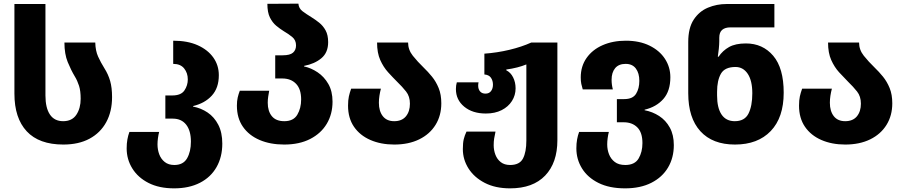

<svg xmlns="http://www.w3.org/2000/svg" viewBox="-20 -782 4954 1052"><path d="M327 10Q194 10 126.5 -62.5Q59 -135 59 -269V-760H229V-259Q229 -191 253.5 -154.5Q278 -118 326 -118Q375 -118 398.5 -153.5Q422 -189 422 -241Q422 -284 413 -312Q404 -340 390 -363Q369 -398 351 -442Q333 -486 333 -549H502Q503 -504 517.5 -472Q532 -440 552 -408Q573 -375 583.5 -338.5Q594 -302 594 -250Q594 -171 562 -112.5Q530 -54 470.5 -22Q411 10 327 10Z M934 250Q852 250 794 220.5Q736 191 705 141Q674 91 674 31Q674 4 678 -18Q682 -40 689 -59H852Q848 -44 845.5 -25.5Q843 -7 843 9Q843 38 852.5 63.5Q862 89 882.5 105.5Q903 122 935 122Q984 122 1005 85.5Q1026 49 1026 -6Q1026 -66 1000 -99Q974 -132 927 -132H886V-259H924Q972 -259 990.5 -286.5Q1009 -314 1009 -347Q1009 -382 989 -407Q969 -432 929 -432V-559Q1008 -559 1063.5 -534Q1119 -509 1149 -466.5Q1179 -424 1179 -370Q1179 -300 1140.5 -258Q1102 -216 1038 -201V-198Q1081 -190 1117.5 -165.5Q1154 -141 1176 -98.5Q1198 -56 1198 5Q1198 78 1166.5 133.5Q1135 189 1075.5 219.5Q1016 250 934 250Z M1537 10Q1461 10 1402.5 -15Q1344 -40 1311 -87.5Q1278 -135 1278 -203Q1278 -229 1282.5 -248Q1287 -267 1294 -285H1455Q1452 -269 1449.5 -252.5Q1447 -236 1447 -219Q1447 -173 1469.5 -145.5Q1492 -118 1538 -118Q1588 -118 1609 -153.5Q1630 -189 1630 -237Q1630 -294 1602 -323Q1574 -352 1527 -352H1488V-479H1529Q1569 -479 1585.5 -493.5Q1602 -508 1602 -533Q1602 -562 1581.5 -579Q1561 -596 1535 -611Q1514 -624 1493.5 -641Q1473 -658 1459 -686Q1445 -714 1445 -761L1615 -762Q1617 -736 1637.5 -720.5Q1658 -705 1686 -688Q1707 -675 1728.5 -658Q1750 -641 1764 -615.5Q1778 -590 1778 -551Q1778 -494 1741 -463Q1704 -432 1646 -421V-418Q1684 -410 1720 -386Q1756 -362 1779 -322Q1802 -282 1802 -225Q1802 -157 1770.5 -104Q1739 -51 1679.5 -20.5Q1620 10 1537 10Z M2140 10Q2067 10 2009.5 -15Q1952 -40 1919.5 -87.5Q1887 -135 1887 -203Q1887 -233 1891.5 -253.5Q1896 -274 1904 -296H2067Q2062 -277 2059 -257.5Q2056 -238 2056 -219Q2056 -173 2077.5 -145.5Q2099 -118 2140 -118Q2182 -118 2204 -144.5Q2226 -171 2226 -214Q2226 -254 2205 -280.5Q2184 -307 2156 -334Q2132 -358 2106.5 -386Q2081 -414 2063.5 -453Q2046 -492 2046 -549H2216Q2216 -509 2242 -476.5Q2268 -444 2301 -412Q2325 -389 2347 -362Q2369 -335 2383.5 -299.5Q2398 -264 2398 -216Q2398 -149 2366.5 -98Q2335 -47 2277 -18.5Q2219 10 2140 10Z M2775 250Q2694 250 2636 220Q2578 190 2547 141Q2516 92 2516 35Q2516 1 2521 -19.5Q2526 -40 2536 -61H2695Q2690 -38 2687.5 -22.5Q2685 -7 2685 14Q2685 41 2694.5 66Q2704 91 2724 106.5Q2744 122 2775 122Q2827 122 2845.5 86.5Q2864 51 2864 -12V-429Q2818 -410 2754 -401V-397Q2778 -385 2791.5 -358Q2805 -331 2805 -298Q2805 -260 2785 -228.5Q2765 -197 2728.5 -178.5Q2692 -160 2642 -160Q2569 -160 2523.5 -197.5Q2478 -235 2478 -294Q2478 -314 2483 -331H2602Q2601 -326 2600.5 -321.5Q2600 -317 2600 -313Q2600 -293 2610.5 -281Q2621 -269 2640 -269Q2660 -269 2670.5 -283Q2681 -297 2681 -318Q2681 -340 2670 -356Q2659 -372 2634 -374V-488Q2704 -493 2771 -509Q2838 -525 2891 -549H3034V-14Q3034 110 2967 180Q2900 250 2775 250Z M3405 250Q3319 250 3259.5 220.5Q3200 191 3169 141Q3138 91 3138 31Q3138 4 3142 -18Q3146 -40 3153 -59H3316Q3312 -44 3309.5 -25.5Q3307 -7 3307 9Q3307 38 3317 63.5Q3327 89 3348.5 105.5Q3370 122 3406 122Q3458 122 3479 86.5Q3500 51 3500 2Q3500 -56 3472 -84Q3444 -112 3398 -112H3360V-239H3400Q3447 -239 3465 -268Q3483 -297 3483 -339Q3483 -381 3464 -406.5Q3445 -432 3408 -432Q3370 -432 3350.5 -408.5Q3331 -385 3331 -345Q3331 -318 3338 -292H3173Q3168 -308 3165 -322.5Q3162 -337 3162 -358Q3162 -419 3194 -464.5Q3226 -510 3282 -534.5Q3338 -559 3409 -559Q3484 -559 3539 -532Q3594 -505 3623.5 -459.5Q3653 -414 3653 -359Q3653 -283 3614.5 -239.5Q3576 -196 3512 -181V-178Q3555 -170 3591.5 -146.5Q3628 -123 3650 -83Q3672 -43 3672 13Q3672 82 3640.5 135.5Q3609 189 3549 219.5Q3489 250 3405 250Z M4007 10Q3884 10 3817.5 -63Q3751 -136 3751 -271V-552Q3751 -629 3781 -674.5Q3811 -720 3859 -740Q3907 -760 3961 -760H4223V-632H3982Q3953 -632 3937 -618.5Q3921 -605 3921 -575V-556Q3921 -539 3918.5 -514.5Q3916 -490 3913 -471H3917Q3940 -505 3975 -524.5Q4010 -544 4067 -544Q4159 -544 4216.5 -476.5Q4274 -409 4274 -274Q4274 -138 4203 -64Q4132 10 4007 10ZM4006 -118Q4060 -118 4081 -159.5Q4102 -201 4102 -271Q4102 -340 4077 -377.5Q4052 -415 4010 -415Q3951 -415 3930 -378Q3909 -341 3909 -279V-259Q3909 -191 3933.5 -154.5Q3958 -118 4006 -118Z M4611 10Q4538 10 4480.5 -15Q4423 -40 4390.5 -87.5Q4358 -135 4358 -203Q4358 -233 4362.5 -253.5Q4367 -274 4375 -296H4538Q4533 -277 4530 -257.5Q4527 -238 4527 -219Q4527 -173 4548.5 -145.5Q4570 -118 4611 -118Q4653 -118 4675 -144.5Q4697 -171 4697 -214Q4697 -254 4676 -280.5Q4655 -307 4627 -334Q4603 -358 4577.5 -386Q4552 -414 4534.5 -453Q4517 -492 4517 -549H4687Q4687 -509 4713 -476.5Q4739 -444 4772 -412Q4796 -389 4818 -362Q4840 -335 4854.5 -299.5Q4869 -264 4869 -216Q4869 -149 4837.5 -98Q4806 -47 4748 -18.5Q4690 10 4611 10Z"/></svg>

Font: Noto Sans Georgian ExtraBold
Style: Regular
Weight: 800
Designer: Monotype Design Team, Akaki Razmadze
Foundry: Google LLC
Version: Version 2.005; ttfautohint (v1.8.4.7-5d5b)